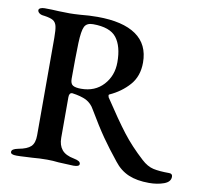

<svg xmlns="http://www.w3.org/2000/svg" viewBox="-76 -739 888 842"><g transform="rotate(10 367.5 -318.0)"><path d="M484 -46Q443 -97 413 -140Q383 -183 341 -254Q328 -278 304 -291Q279 -303 241 -308Q227 -308 227 -288V-107Q227 -74 243.5 -54Q260 -34 298 -27Q313 -24 320 -19.5Q327 -15 327 -8Q327 4 301 4Q291 4 234 1Q209 -2 183 -2Q149 -2 117 1Q107 1 86 2.5Q65 4 47 4Q21 4 21 -8Q21 -15 28 -19.5Q35 -24 50 -27Q89 -34 105 -49.5Q121 -65 121 -99V-533Q121 -569 117 -585.5Q113 -602 101 -609.5Q89 -617 61 -621Q46 -622 38.5 -628Q31 -634 31 -641Q31 -647 38.5 -650.5Q46 -654 57 -654Q89 -654 121 -652L169 -651Q186 -651 216 -653Q254 -657 292 -657Q405 -657 464 -616Q523 -575 523 -494Q523 -433 488 -393.5Q453 -354 402 -331Q399 -330 399 -326L401 -318Q461 -227 500.5 -175.5Q540 -124 596 -73Q622 -49 649 -43Q676 -37 720 -37Q735 -37 735 -23Q735 0 706 10.5Q677 21 640 21Q586 21 548.5 5Q511 -11 484 -46ZM412 -476Q412 -547 383 -584.5Q354 -622 278 -622Q250 -622 240.5 -603Q231 -584 229 -529Q227 -465 227 -370Q227 -348 238.5 -341Q250 -334 275 -334Q337 -334 374.5 -375Q412 -416 412 -476Z"/></g></svg>

Font: EB Garamond Medium
Style: Regular
Weight: 500
Designer: Georg Duffner and Octavio Pardo
Foundry: Georg Duffner
Version: Version 1.000